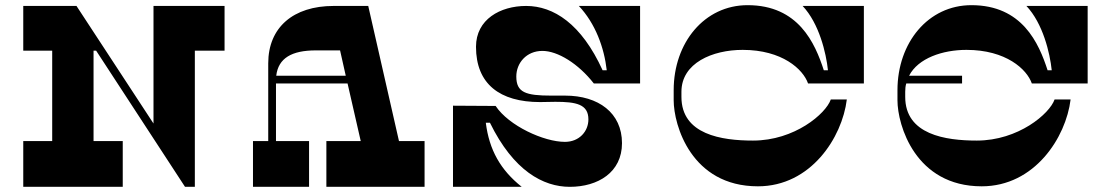

<svg xmlns="http://www.w3.org/2000/svg" viewBox="-20 -723 4299 743"><path d="M849 -700H574V-245L276 -700H70V-527H182V-177H70V0H455V-177H342V-527H352L696 0H734V-527H849Z M1524 -177 1405 -700H1271C1115 -700 1018 -617 1018 -478V-177H959V0H1176V-177H1048V-400H1325L1376 -177H1243V0H1623V-177ZM1049 -430C1057 -498 1109 -528 1202 -528H1296L1318 -430Z M1733 -314V0H1999C1917 -65 1873 -143 1860 -248H1876C1967 -62 2082 0 2185 0C2294 0 2387 -56 2387 -169C2387 -286 2296 -353 2167 -353H2114C2014 -353 1978 -365 1978 -427C1978 -479 2017 -526 2079 -526C2138 -526 2218 -477 2278 -400H2457V-700H2220C2284 -632 2318 -539 2328 -451H2312C2230 -631 2122 -700 2016 -700C1916 -700 1822 -648 1822 -542C1822 -398 1914 -328 2070 -328C2090 -328 2110 -329 2129 -329C2209 -329 2257 -320 2257 -261C2257 -215 2222 -174 2166 -174C2085 -174 1949 -236 1898 -313Z M2854 -530C3007 -530 3088 -455 3107 -400H3323V-700H3086C3150 -632 3177 -518 3184 -451H3168C3134 -556 3070 -703 2873 -703C2706 -703 2587 -558 2587 -374V-335C2587 -239 2655 -2 2913 -2C3118 -2 3239 -191 3257 -338H3195C3176 -283 3055 -179 2894 -179C2773 -179 2617 -202 2617 -348V-368C2617 -479 2737 -530 2854 -530Z M3720 -530C3873 -530 3954 -455 3973 -400H4189V-700H3952C4016 -632 4043 -518 4050 -451H4034C4000 -556 3936 -703 3739 -703C3572 -703 3453 -558 3453 -374V-335C3453 -239 3522 -2 3779 -2C3984 -2 4105 -191 4123 -338H4061C4042 -283 3921 -179 3760 -179C3639 -179 3483 -202 3483 -348V-368C3483 -379 3484 -390 3487 -400H3703V-430H3498C3533 -498 3628 -530 3720 -530Z"/></svg>

Font: Space Cowgirl Black
Style: Regular
Weight: 900
Designer: Valery Marier
Foundry: Valery Marier
Version: Version 1.000;hotconv 1.0.109;makeotfexe 2.5.65596